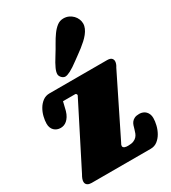

<svg xmlns="http://www.w3.org/2000/svg" viewBox="-284 -1375 1348 1514"><g transform="rotate(-30 390.0 -617.5)"><path d="M339.4 -651.9Q340.3 -654.8 340.3 -656.2Q340.3 -661.6 336.4 -666.3Q332.5 -670.9 327.1 -670.9H216.3L197.3 -592.8Q189.5 -566.4 178.2 -548.3Q167 -530.3 153.8 -518.8Q140.6 -507.3 126 -502.2Q111.3 -497.1 96.2 -497.1Q79.1 -497.1 64.2 -502.9Q49.3 -508.8 38.3 -519.5Q27.3 -530.3 21.2 -545.9Q15.1 -561.5 15.1 -581.1Q15.1 -610.4 23.7 -644.8Q32.2 -679.2 49.6 -708.7Q66.9 -738.3 93.3 -758.1Q119.6 -777.8 155.3 -777.8H678.2Q706.5 -777.8 718.3 -766.8Q730 -755.9 730 -739.3Q730 -728 725.3 -715.1Q720.7 -702.1 712.4 -689.9L450.2 -159.2Q440.4 -144 440.4 -133.3Q440.4 -126 444.8 -121.3Q449.2 -116.7 455.8 -114Q462.4 -111.3 470.7 -110.6Q479 -109.9 486.3 -109.9Q516.6 -109.9 535.4 -117.4Q554.2 -125 565.4 -137.2Q576.7 -149.4 582.8 -165Q588.9 -180.7 593.3 -197Q597.7 -213.4 602.8 -229Q607.9 -244.6 617.7 -256.8Q627.4 -269 643.6 -276.6Q659.7 -284.2 686.5 -284.2Q703.6 -284.2 718.5 -278.3Q733.4 -272.5 744.1 -261.5Q754.9 -250.5 761 -235.1Q767.1 -219.7 767.1 -200.2Q767.1 -170.9 758.5 -136Q750 -101.1 732.7 -70.8Q715.3 -40.5 689.2 -20.3Q663.1 0 627.4 0H89.4Q80.1 0 70.8 -2Q61.5 -3.9 54.2 -8.5Q46.9 -13.2 42.2 -20.8Q37.6 -28.3 37.6 -40Q37.6 -51.3 42.7 -65.7Q47.9 -80.1 59.1 -99.1ZM283.7 -877Q283.7 -887.2 286.6 -899.2Q289.6 -911.1 296.9 -927.5Q304.2 -943.8 316.4 -965.8Q328.6 -987.8 347.7 -1017.6Q371.1 -1054.7 392.6 -1093.3Q414.1 -1131.8 436.8 -1163.3Q459.5 -1194.8 485.4 -1214.8Q511.2 -1234.9 544.4 -1234.9Q570.8 -1234.9 592 -1224.9Q613.3 -1214.8 628.7 -1199Q644 -1183.1 652.3 -1163.1Q660.6 -1143.1 660.6 -1123Q660.6 -1100.6 651.1 -1079.3Q641.6 -1058.1 625.5 -1037.8Q609.4 -1017.6 588.6 -998.8Q567.9 -980 545.4 -962.4Q522.9 -944.8 500.7 -929Q478.5 -913.1 459.5 -898.9Q410.2 -861.8 378.9 -845.7Q347.7 -829.6 330.6 -829.6Q321.8 -829.6 313.2 -834Q304.7 -838.4 298.1 -845.5Q291.5 -852.5 287.6 -860.8Q283.7 -869.1 283.7 -877Z"/></g></svg>

Font: Corben
Style: Bold
Weight: 700
Designer: vernon adams
Foundry: vernon adams
Version: Version 1.101; ttfautohint (v1.6)